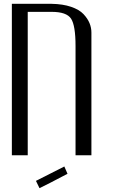

<svg xmlns="http://www.w3.org/2000/svg" viewBox="-20 -812 602 1004"><path d="M316.4 58.6 333 96.7 243.2 143.6 186.5 171.9 168 133.8ZM42 -792H250Q308.6 -791 351.6 -776.4Q394.5 -761.7 416.5 -738.3Q438.5 -714.8 448.2 -690.9Q458 -667 458 -641.6V0H375V-571.3Q375 -678.7 351.6 -714.4Q328.1 -750 250 -750H125V0H42Z"/></svg>

Font: wanta
Style: Medium
Weight: 500
Version: Version 0.91